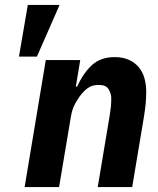

<svg xmlns="http://www.w3.org/2000/svg" viewBox="-20 -760 640 780"><path d="M166 -516H306L288 -408H293Q319 -464 354 -496Q389 -528 446 -528Q480 -528 504.5 -516.5Q529 -505 544.5 -486Q560 -467 567 -441.5Q574 -416 574 -388Q574 -365 572 -341Q570 -317 564 -281L517 0H377L426 -293Q429 -311 430.5 -326.5Q432 -342 432 -361Q432 -379 421.5 -397Q411 -415 382 -415Q360 -415 344.5 -407Q329 -399 313 -380Q302 -368 287.5 -343Q273 -318 268 -286L220 0H80ZM93 -740H222L130 -530H57Z"/></svg>

Font: IBM Plex Mono
Style: Bold Italic
Weight: 700
Italic angle: -9°
Monospace: yes
Designer: Mike Abbink, Paul van der Laan, Pieter van Rosmalen
Foundry: Bold Monday
Version: Version 2.3